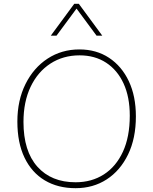

<svg xmlns="http://www.w3.org/2000/svg" viewBox="-20 -979 803 1006"><path d="M376 7Q283 7 214.5 -34Q146 -75 108.5 -153Q71 -231 71 -342Q71 -453 113.5 -538.5Q156 -624 229.5 -672Q303 -720 396 -720Q485 -720 551.5 -676Q618 -632 655 -553.5Q692 -475 692 -369Q692 -254 651 -169.5Q610 -85 539 -39Q468 7 376 7ZM376 -24Q460 -24 524 -65Q588 -106 624 -184Q660 -262 660 -373Q660 -471 627.5 -541.5Q595 -612 536 -650.5Q477 -689 397 -689Q311 -689 244.5 -646Q178 -603 140.5 -524.5Q103 -446 103 -340Q103 -187 176 -105.5Q249 -24 376 -24ZM516 -792H486L381 -934L276 -792H246L369 -959H393Z"/></svg>

Font: Livvic Thin
Style: Regular
Weight: 250
Designer: Jacques Le Bailly, Baron von Fonthausen
Version: Version 1.001; ttfautohint (v1.8.2)